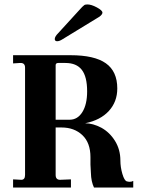

<svg xmlns="http://www.w3.org/2000/svg" viewBox="-20 -846 637 866"><path d="M39 0V-37L76 -35Q93 -35 93 -57V-541Q93 -563 71 -562L39 -560V-597H298Q406 -597 457.5 -560.5Q509 -524 509 -447Q509 -387 471 -345.5Q433 -304 364 -290Q399 -290 437 -270Q475 -249 499 -210Q523 -171 523 -122Q523 -92 532 -61.5Q541 -31 552 -28Q560 -26 565 -26Q574 -26 581 -30V0H404Q391 -27 390 -66Q388 -100 388 -104V-137Q388 -202 351.5 -236.5Q315 -271 258 -271H231V-57Q231 -35 251 -35L300 -37V0ZM231 -306H294Q330 -306 351.5 -340.5Q373 -375 373 -434Q373 -500 349 -531Q325 -562 275 -562H243Q231 -562 231 -552ZM238 -660Q227 -660 227 -670Q227 -681 243 -697L338 -801Q353 -818 359 -822Q363 -826 374 -826Q392 -826 417 -812.5Q442 -799 442 -789Q442 -781 429 -771L262 -669Q248 -660 238 -660Z"/></svg>

Font: UnnaBold
Style: Bold
Weight: 700
Designer: Jorge de Buen Unna
Foundry: Omnibus-Type
Version: Version 2.008;hotconv 1.0.109;makeotfexe 2.5.65596